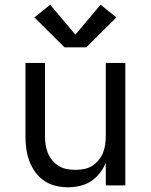

<svg xmlns="http://www.w3.org/2000/svg" viewBox="-20 -787 640 815"><path d="M268 8Q242 8 215.5 1.5Q189 -5 167 -20Q145 -35 129 -57.5Q113 -80 104 -105Q95 -130 91.5 -156.5Q88 -183 88 -210V-520H171V-210Q171 -192 173.5 -173.5Q176 -155 183 -138Q190 -121 202 -106.5Q214 -92 229.5 -82.5Q245 -73 263.5 -69.5Q282 -66 300 -66Q318 -66 336.5 -69.5Q355 -73 370.5 -82.5Q386 -92 398 -106.5Q410 -121 417 -138Q424 -155 426.5 -173.5Q429 -192 429 -210V-520H512V0H429V-96Q419 -72 403 -51.5Q387 -31 366 -17.5Q345 -4 319.5 2Q294 8 268 8ZM346 -586H254L126 -713L193 -767L300 -640L407 -767L474 -713Z"/></svg>

Font: Iosevka Meiseki Sans
Style: Regular
Weight: 400
Monospace: yes
Designer: Belleve Invis
Foundry: Belleve Invis
Version: Version 11.2.6; ttfautohint (v1.8.4)